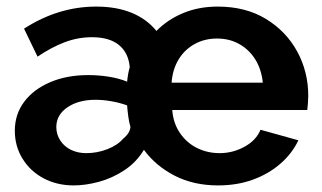

<svg xmlns="http://www.w3.org/2000/svg" viewBox="-20 -553 977 583"><path d="M204 10Q153 10 112.5 -11.5Q72 -33 48.5 -71Q25 -109 25 -156Q25 -206 53.5 -244Q82 -282 132.5 -303.5Q183 -325 248 -325Q280 -325 311 -320Q342 -315 366 -305Q367 -316 369 -327.5Q371 -339 374 -349Q370 -393 341 -416.5Q312 -440 259 -440Q217 -440 177 -425Q137 -410 94 -381L53 -466Q157 -533 272 -533Q334 -533 380 -514Q426 -495 455 -459Q488 -493 535.5 -513Q583 -533 641 -533Q726 -533 787.5 -495.5Q849 -458 882.5 -396.5Q916 -335 916 -262Q916 -252 915 -239.5Q914 -227 913 -219H503Q506 -179 526.5 -149Q547 -119 578.5 -103.5Q610 -88 647 -88Q687 -88 722.5 -107.5Q758 -127 771 -159L886 -127Q867 -87 831.5 -56Q796 -25 748 -7.5Q700 10 642 10Q568 10 510.5 -19.5Q453 -49 417 -98Q394 -60 357.5 -36Q321 -12 280.5 -1Q240 10 204 10ZM242 -88Q275 -88 306 -100Q337 -112 354 -132Q375 -149 376 -168Q372 -181 369.5 -199.5Q367 -218 366 -233Q344 -241 318.5 -245.5Q293 -250 270 -250Q218 -250 184.5 -227Q151 -204 151 -167Q151 -145 163 -126.5Q175 -108 195.5 -98Q216 -88 242 -88ZM778 -302Q774 -342 755.5 -372Q737 -402 707 -419Q677 -436 639 -436Q601 -436 570.5 -419Q540 -402 522 -372Q504 -342 501 -302Z"/></svg>

Font: Raleway Thin
Style: Bold
Weight: 700
Version: Version 4.026